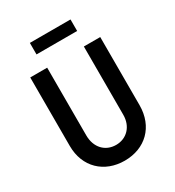

<svg xmlns="http://www.w3.org/2000/svg" viewBox="-189 -898 935 1023"><g transform="rotate(-30 278.0 -386.5)"><path d="M152.8 -714.6H402.8V-785.4H152.8ZM277.8 11.1C404.2 11.1 493.1 -73.6 493.1 -206.2V-625H392.4V-204.9C392.4 -132.6 344.4 -84.7 279.9 -84.7C213.9 -84.7 166.7 -133.3 166.7 -208.3V-625H62.5V-203.5C62.5 -72.9 152.8 11.1 277.8 11.1Z"/></g></svg>

Font: Afacad Medium
Style: Regular
Weight: 500
Designer: Kristian Moeller
Foundry: Dicotype
Version: Version 1.000